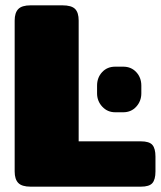

<svg xmlns="http://www.w3.org/2000/svg" viewBox="-20 -700 603 720"><path d="M35 -57V-623Q35 -652 48.5 -666Q62 -680 95 -680H214Q248 -680 261.5 -666.5Q275 -653 275 -623V-170H508Q540 -170 551.5 -156.5Q563 -143 563 -113V-57Q563 -27 551.5 -13.5Q540 0 508 0H95Q62 0 48.5 -14Q35 -28 35 -57ZM344 -350V-379Q344 -409 363 -429.5Q382 -450 412 -450H442Q472 -450 491 -429.5Q510 -409 510 -379V-350Q510 -321 491 -300Q472 -279 442 -279H412Q383 -279 363.5 -300Q344 -321 344 -350Z"/></svg>

Font: Mitr
Style: Bold
Weight: 700
Designer: Thanarat Vachiruckul
Foundry: Cadson Demak
Version: Version 1.003